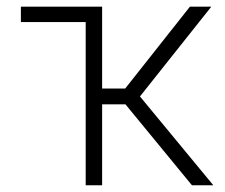

<svg xmlns="http://www.w3.org/2000/svg" viewBox="-20 -550 669 570"><path d="M283.2 -287.1H351.6L543.9 -530.3H607.4L395.5 -263.7L613.3 0H549.8L352.5 -240.2H283.2V0H234.4V-484.4H42V-530.3H283.2Z"/></svg>

Font: Pretendard JP ExtraLight
Style: Regular
Weight: 200
Designer: Base glyphs from Inter by Rasmus Andersson; Hangeul glyphs from Noto Sans CJK(Source Han Sans) by Jang Soo-young and Kan
Foundry: Kil Hyung-jin
Version: Version 1.309